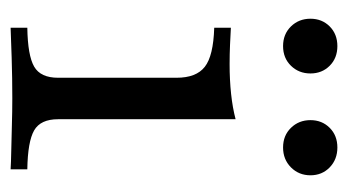

<svg xmlns="http://www.w3.org/2000/svg" viewBox="-167 -489 656 362"><g transform="rotate(90 161.0 -308.0)"><path d="M32.3 0V-31.5Q84.7 -32.3 105.6 -44.4Q126.6 -56.5 126.6 -89.5V-312.9Q126.6 -350 106 -366.1Q85.5 -382.3 32.3 -383.9V-415.3Q46.8 -414.5 64.5 -413.7Q82.3 -412.9 100.8 -412.9Q130.6 -412.9 156.9 -415.7Q183.1 -418.5 204.8 -424.2V-89.5Q204.8 -56.5 225.8 -44.4Q246.8 -32.3 299.2 -31.5V0Q287.1 -0.8 264.9 -1.2Q242.7 -1.6 216.5 -2.4Q190.3 -3.2 165.3 -3.2Q127.4 -3.2 89.1 -2Q50.8 -0.8 32.3 0ZM258.1 -513.7Q235.5 -513.7 221 -528.6Q206.5 -543.5 206.5 -565.3Q206.5 -587.1 221 -601.6Q235.5 -616.1 258.1 -616.1Q280.6 -616.1 295.6 -601.6Q310.5 -587.1 310.5 -565.3Q310.5 -543.5 295.6 -528.6Q280.6 -513.7 258.1 -513.7ZM66.9 -513.7Q44.4 -513.7 29.8 -528.6Q15.3 -543.5 15.3 -565.3Q15.3 -587.1 29.8 -601.6Q44.4 -616.1 66.9 -616.1Q89.5 -616.1 104 -601.6Q118.5 -587.1 118.5 -565.3Q118.5 -543.5 104 -528.6Q89.5 -513.7 66.9 -513.7Z"/></g></svg>

Font: Playfair 12pt
Style: Regular
Weight: 400
Designer: Claus Eggers Sørensen
Foundry: Claus Eggers Sørensen
Version: Version 2.000;gftools[0.9.28]